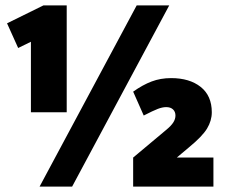

<svg xmlns="http://www.w3.org/2000/svg" viewBox="-20 -688 833 708"><path d="M126 0 484 -668H604L246 0ZM94 -274V-534L47 -511L6 -602L140 -668H226V-274ZM471 0V-107L594 -210Q611 -224 619 -236.5Q627 -249 627 -262Q627 -276 618 -284.5Q609 -293 593 -293Q579 -293 562 -286.5Q545 -280 510 -262L471 -350Q506 -375 539 -387.5Q572 -400 611 -400Q679 -400 720 -367.5Q761 -335 761 -274Q761 -243 743.5 -214Q726 -185 676 -144L632 -107H767V0Z"/></svg>

Font: Gantari Black
Style: Regular
Weight: 900
Version: Version 1.000